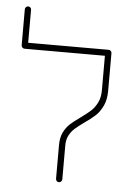

<svg xmlns="http://www.w3.org/2000/svg" viewBox="-50 -695 494 736"><g transform="rotate(5 197.5 -326.5)"><path d="M192.6 -8.1V-138.9Q192.6 -166.7 202.4 -186.7Q212.2 -206.7 226.7 -220Q241.1 -233.3 265.6 -250.4Q289.6 -267.8 304.1 -280.9Q318.5 -294.1 328.3 -313.9Q338.1 -333.7 338.1 -361.5V-506.3H362.2V-361.5Q362.2 -327.4 350.9 -303.5Q339.6 -279.6 323.7 -264.8Q307.8 -250 281.5 -231.9Q259.3 -215.9 246.7 -204.8Q234.1 -193.7 225.4 -177.4Q216.7 -161.1 216.7 -138.9V-8.1Q216.7 -3.3 213.1 0.4Q209.6 4.1 204.4 4.1Q199.6 4.1 196.1 0.6Q192.6 -3 192.6 -8.1ZM28.9 -657Q33.7 -657 37.2 -653.5Q40.7 -650 40.7 -644.8V-506.3H16.7V-644.8Q16.7 -650 20.4 -653.5Q24.1 -657 28.9 -657ZM16.7 -506.3Q16.7 -511.1 20.2 -514.6Q23.7 -518.1 28.9 -518.1H350Q355.2 -518.1 358.7 -514.6Q362.2 -511.1 362.2 -506.3Q362.2 -501.5 358.7 -497.8Q355.2 -494.1 350 -494.1H28.9Q24.1 -494.1 20.4 -497.8Q16.7 -501.5 16.7 -506.3Z"/></g></svg>

Font: 26F Galaxy Hebrew Thin
Style: Regular
Weight: 100
Designer: C₂₉H₂₅N₃O₅
Version: Version 1.000